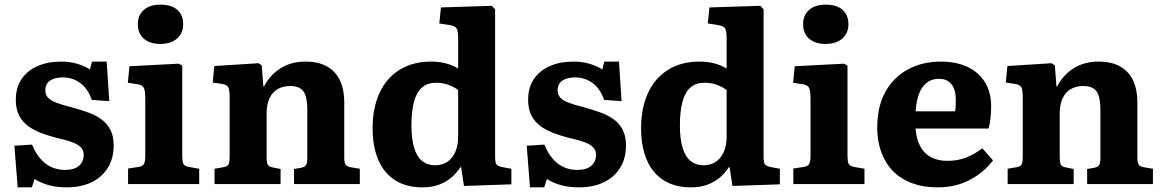

<svg xmlns="http://www.w3.org/2000/svg" viewBox="-20 -792 5004 826"><path d="M56 14 42 -165 118 -170Q133 -133 154 -109Q175 -85 201.5 -73Q228 -61 259 -61Q299 -61 319.5 -78.5Q340 -96 340 -126Q340 -145 328.5 -157.5Q317 -170 292.5 -179.5Q268 -189 227 -198Q191 -207 159 -219Q127 -231 102 -249Q77 -267 62.5 -294.5Q48 -322 48 -362Q48 -415 72.5 -451.5Q97 -488 141 -507.5Q185 -527 243 -527Q282 -527 314.5 -517Q347 -507 367 -493L376 -527H439L450 -357L375 -362Q358 -411 325 -435Q292 -459 251 -459Q215 -459 195 -445Q175 -431 175 -403Q175 -385 186 -372.5Q197 -360 221.5 -350.5Q246 -341 286 -331Q327 -320 361 -307.5Q395 -295 419 -276.5Q443 -258 456 -231.5Q469 -205 469 -166Q469 -110 443.5 -69.5Q418 -29 373 -7.5Q328 14 267 14Q222 14 187.5 4Q153 -6 129 -22L117 14Z M531 0V-67L577 -74Q594 -77 599.5 -87Q605 -97 605 -123V-368Q605 -402 598.5 -414.5Q592 -427 569 -430L530 -436L537 -507L749 -518L764 -510V-121Q764 -100 768 -89Q772 -78 792 -74L837 -66V0ZM670 -603Q625 -603 599 -625.5Q573 -648 573 -688Q573 -726 598.5 -749Q624 -772 670 -772Q718 -772 743 -749.5Q768 -727 768 -688Q768 -649 741.5 -626Q715 -603 670 -603Z M903 0V-66L943 -73Q959 -76 963.5 -85.5Q968 -95 968 -121V-372Q968 -405 962 -416.5Q956 -428 934 -431L895 -437L902 -508L1092 -520L1106 -511L1113 -420H1116Q1141 -469 1186.5 -498Q1232 -527 1294 -527Q1351 -527 1388 -505.5Q1425 -484 1443 -445Q1461 -406 1461 -354V-113Q1461 -92 1467 -83.5Q1473 -75 1492 -72L1528 -66V0H1245V-65L1275 -70Q1292 -74 1297 -82.5Q1302 -91 1302 -113V-317Q1302 -356 1295 -379Q1288 -402 1271.5 -412Q1255 -422 1228 -422Q1199 -422 1176 -409.5Q1153 -397 1140 -370.5Q1127 -344 1127 -303V-115Q1127 -94 1131.5 -84.5Q1136 -75 1152 -72L1187 -65V0Z M1797 14Q1728 14 1680 -16.5Q1632 -47 1607.5 -104Q1583 -161 1583 -241Q1583 -328 1613 -392.5Q1643 -457 1699.5 -492Q1756 -527 1834 -527Q1870 -527 1899.5 -519Q1929 -511 1951 -497V-629Q1951 -659 1944 -670Q1937 -681 1910 -685L1870 -691L1877 -760L2096 -767L2110 -752V-117Q2110 -94 2115.5 -85.5Q2121 -77 2142 -73L2180 -66V1L1976 8L1964 -72H1960Q1944 -47 1921.5 -28Q1899 -9 1868.5 2.5Q1838 14 1797 14ZM1851 -81Q1882 -81 1904 -95.5Q1926 -110 1938.5 -138Q1951 -166 1951 -204V-405Q1930 -420 1906.5 -428Q1883 -436 1856 -436Q1820 -436 1796.5 -416.5Q1773 -397 1761.5 -356Q1750 -315 1750 -253Q1750 -195 1761.5 -156.5Q1773 -118 1796 -99.5Q1819 -81 1851 -81Z M2260 14 2246 -165 2322 -170Q2337 -133 2358 -109Q2379 -85 2405.5 -73Q2432 -61 2463 -61Q2503 -61 2523.5 -78.5Q2544 -96 2544 -126Q2544 -145 2532.5 -157.5Q2521 -170 2496.5 -179.5Q2472 -189 2431 -198Q2395 -207 2363 -219Q2331 -231 2306 -249Q2281 -267 2266.5 -294.5Q2252 -322 2252 -362Q2252 -415 2276.5 -451.5Q2301 -488 2345 -507.5Q2389 -527 2447 -527Q2486 -527 2518.5 -517Q2551 -507 2571 -493L2580 -527H2643L2654 -357L2579 -362Q2562 -411 2529 -435Q2496 -459 2455 -459Q2419 -459 2399 -445Q2379 -431 2379 -403Q2379 -385 2390 -372.5Q2401 -360 2425.5 -350.5Q2450 -341 2490 -331Q2531 -320 2565 -307.5Q2599 -295 2623 -276.5Q2647 -258 2660 -231.5Q2673 -205 2673 -166Q2673 -110 2647.5 -69.5Q2622 -29 2577 -7.5Q2532 14 2471 14Q2426 14 2391.5 4Q2357 -6 2333 -22L2321 14Z M2952 14Q2883 14 2835 -16.5Q2787 -47 2762.5 -104Q2738 -161 2738 -241Q2738 -328 2768 -392.5Q2798 -457 2854.5 -492Q2911 -527 2989 -527Q3025 -527 3054.5 -519Q3084 -511 3106 -497V-629Q3106 -659 3099 -670Q3092 -681 3065 -685L3025 -691L3032 -760L3251 -767L3265 -752V-117Q3265 -94 3270.5 -85.5Q3276 -77 3297 -73L3335 -66V1L3131 8L3119 -72H3115Q3099 -47 3076.5 -28Q3054 -9 3023.5 2.5Q2993 14 2952 14ZM3006 -81Q3037 -81 3059 -95.5Q3081 -110 3093.5 -138Q3106 -166 3106 -204V-405Q3085 -420 3061.5 -428Q3038 -436 3011 -436Q2975 -436 2951.5 -416.5Q2928 -397 2916.5 -356Q2905 -315 2905 -253Q2905 -195 2916.5 -156.5Q2928 -118 2951 -99.5Q2974 -81 3006 -81Z M3393 0V-67L3439 -74Q3456 -77 3461.5 -87Q3467 -97 3467 -123V-368Q3467 -402 3460.5 -414.5Q3454 -427 3431 -430L3392 -436L3399 -507L3611 -518L3626 -510V-121Q3626 -100 3630 -89Q3634 -78 3654 -74L3699 -66V0ZM3532 -603Q3487 -603 3461 -625.5Q3435 -648 3435 -688Q3435 -726 3460.5 -749Q3486 -772 3532 -772Q3580 -772 3605 -749.5Q3630 -727 3630 -688Q3630 -649 3603.5 -626Q3577 -603 3532 -603Z M4015 14Q3931 14 3872.5 -18Q3814 -50 3784 -108.5Q3754 -167 3754 -244Q3754 -334 3789 -397Q3824 -460 3886 -493.5Q3948 -527 4028 -527Q4094 -527 4142.5 -504Q4191 -481 4217.5 -438Q4244 -395 4244 -334Q4244 -311 4241.5 -286.5Q4239 -262 4233 -239H3919Q3922 -194 3939 -162.5Q3956 -131 3985.5 -115.5Q4015 -100 4055 -100Q4100 -100 4136 -114Q4172 -128 4206 -154L4252 -102Q4213 -50 4152 -18Q4091 14 4015 14ZM3919 -313H4089Q4091 -325 4091.5 -337Q4092 -349 4092 -361Q4092 -406 4073.5 -429.5Q4055 -453 4019 -453Q3988 -453 3966.5 -436Q3945 -419 3933.5 -388Q3922 -357 3919 -313Z M4315 0V-66L4355 -73Q4371 -76 4375.5 -85.5Q4380 -95 4380 -121V-372Q4380 -405 4374 -416.5Q4368 -428 4346 -431L4307 -437L4314 -508L4504 -520L4518 -511L4525 -420H4528Q4553 -469 4598.5 -498Q4644 -527 4706 -527Q4763 -527 4800 -505.5Q4837 -484 4855 -445Q4873 -406 4873 -354V-113Q4873 -92 4879 -83.5Q4885 -75 4904 -72L4940 -66V0H4657V-65L4687 -70Q4704 -74 4709 -82.5Q4714 -91 4714 -113V-317Q4714 -356 4707 -379Q4700 -402 4683.5 -412Q4667 -422 4640 -422Q4611 -422 4588 -409.5Q4565 -397 4552 -370.5Q4539 -344 4539 -303V-115Q4539 -94 4543.5 -84.5Q4548 -75 4564 -72L4599 -65V0Z"/></svg>

Font: Literata 18pt
Style: Bold
Weight: 700
Designer: Latin by Veronika Burian and Jose Scaglione. Greek by Irene Vlachou. Cyrillic by Vera Evstafieva.
Foundry: TypeTogether
Version: Version 3.103;gftools[0.9.29]